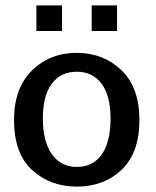

<svg xmlns="http://www.w3.org/2000/svg" viewBox="-20 -682 577 712"><path d="M115 -567V-662H210V-567ZM320 -567V-662H414V-567ZM32 -237Q32 -355 98.5 -420.5Q165 -486 265 -486Q363 -486 430 -422Q497 -358 497 -237Q497 -115 431 -52.5Q365 10 265 10Q166 10 99 -51.5Q32 -113 32 -237ZM139 -243Q139 -157 172.5 -110Q206 -63 265 -63Q325 -63 357.5 -109.5Q390 -156 390 -243Q390 -326 357 -371Q324 -416 265 -416Q205 -416 172 -371.5Q139 -327 139 -243Z"/></svg>

Font: Coval
Style: Medium
Weight: 500
Foundry: Context Ltd
Version: Version 001.000